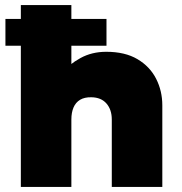

<svg xmlns="http://www.w3.org/2000/svg" viewBox="-20 -740 720 760"><path d="M62.5 0V-720H262.5V-397L220.5 -448Q253.5 -485.5 298.5 -510.2Q343.5 -535 400.5 -535Q475 -535 524.2 -505.8Q573.5 -476.5 598 -428.2Q622.5 -380 622.5 -323V0H422.5V-267Q422.5 -306 401.5 -330.2Q380.5 -354.5 341.5 -355Q314.5 -355.5 297 -345Q279.5 -334.5 271 -314.5Q262.5 -294.5 262.5 -267V0ZM1.5 -559V-665H401.5V-559Z"/></svg>

Font: Geologica Thin Roman Black
Style: Regular
Weight: 900
Version: Version 1.010;gftools[0.9.28]